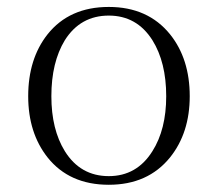

<svg xmlns="http://www.w3.org/2000/svg" viewBox="-20 -504 623 542"><path d="M287.1 -484.4Q175.8 -484.4 114.3 -407.2Q59.6 -337.9 59.6 -232.4Q59.6 -128.9 114.3 -59.6Q175.8 17.6 287.1 17.6Q397.5 17.6 460 -59.6Q515.6 -128.9 515.6 -232.4Q515.6 -337.9 460 -407.2Q397.5 -484.4 287.1 -484.4ZM287.1 -460Q366.2 -460 410.2 -390.6Q449.2 -328.1 449.2 -232.4Q449.2 -138.7 410.2 -77.1Q366.2 -6.8 287.1 -6.8Q207 -6.8 163.1 -77.1Q125 -138.7 125 -232.4Q125 -328.1 163.1 -390.6Q207 -460 287.1 -460Z"/></svg>

Font: Batang
Style: Regular
Weight: 400
Version: Version 2.21